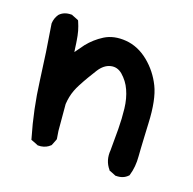

<svg xmlns="http://www.w3.org/2000/svg" viewBox="-80 -567 659 654"><g transform="rotate(15 250.0 -240.0)"><path d="M379.4 4.9 359.9 -4.9 357.4 -5.9 356.4 -8.3Q336.4 -36.6 342.8 -73.7Q346.7 -113.3 349.6 -150.4Q352.5 -187 351.6 -223.1Q350.6 -258.8 340.3 -287.6Q335.4 -301.8 327.9 -313.7Q320.3 -325.7 310.5 -335.9Q292.5 -354 269.5 -350.6Q245.6 -347.2 226.6 -322.3Q215.8 -308.1 204.6 -292.5Q193.4 -276.9 182.1 -259.3Q174.8 -248 169.2 -236.3Q163.6 -224.6 159.9 -211.9Q156.2 -199.2 154.3 -186V-91.3L156.2 -64.9V-62.5L155.3 -60.1L145.5 -40.5L144.5 -38.6L143.1 -37.6Q139.6 -34.7 135.7 -32.5Q131.8 -30.3 127.9 -28.8Q124 -27.3 119.4 -26.4Q114.7 -25.4 110.1 -25.1Q105.5 -24.9 100.6 -25.4H98.6L97.2 -26.4L77.6 -36.1L73.2 -38.1L72.3 -43Q52.7 -140.6 48.8 -240.7Q44.9 -340.3 37.1 -437.5V-438.5V-439.5Q39.6 -458 51.3 -472.2L51.8 -472.7L52.2 -473.1Q68.8 -487.8 94.7 -485.4H96.7L98.1 -484.4L117.7 -474.6L121.1 -472.7L122.6 -468.8Q125 -461.4 127.2 -453.6Q129.4 -445.8 130.9 -437.7Q132.3 -429.7 133.3 -421.4Q134.3 -413.1 134.8 -404.8Q135.3 -399.9 135.5 -394.8Q135.7 -389.6 136 -384.8Q136.2 -379.9 136.5 -374.8Q136.7 -369.6 137.2 -364.7Q150.9 -381.3 164.6 -396.5Q176.3 -408.7 189.9 -418.9Q203.6 -429.2 219.7 -437.5Q253.4 -454.6 297.4 -447.3Q341.3 -439.9 377 -405.3Q411.6 -371.6 429.4 -325.7Q447.3 -279.8 443.8 -195.8Q442.9 -168.5 442.1 -146.2Q441.4 -124 440.9 -107.2Q440.4 -90.3 440.4 -78.6Q440.4 -41 428.2 -10.3L427.2 -7.8L425.3 -6.3Q408.7 8.3 382.8 5.9H380.9Z"/></g></svg>

Font: NaikaiFont
Style: Bold
Weight: 700
Version: Version 1.89